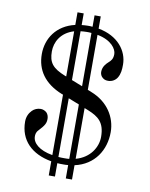

<svg xmlns="http://www.w3.org/2000/svg" viewBox="-92 -825 764 976"><g transform="rotate(10 290.0 -337.0)"><path d="M62 -165C62 -69 125 -7 228 11V84H260V15C270 16 281 16 292 16C300 16 308 16 316 15V84H348V10C449 -12 500 -95 500 -187C500 -264 455 -337 368 -371L348 -379V-663C422 -649 449 -607 449 -581C449 -555 438 -545 428 -536C417 -526 399 -509 399 -481C399 -471 403 -462 408 -456C418 -446 426 -442 441 -442C462 -442 479 -453 488 -468C500 -488 502 -510 502 -536C502 -607 450 -677 348 -695V-758H316V-699C308 -700 300 -700 292 -700C281 -700 270 -699 260 -698V-758H228V-693C133 -671 86 -598 86 -518C86 -436 129 -372 222 -335L228 -333V-21C158 -33 124 -66 124 -99C124 -106 124 -120 136 -132C166 -164 172 -176 172 -198C172 -210 168 -222 160 -230C152 -237 141 -242 130 -242C112 -242 97 -235 86 -224C71 -209 62 -189 62 -165ZM260 -17V-320L316 -298V-17C308 -16 300 -16 292 -16C281 -16 270 -16 260 -17ZM260 -414V-666C270 -667 281 -668 292 -668C300 -668 308 -668 316 -667V-392ZM134 -540C134 -587 160 -640 228 -660V-427L222 -429C154 -456 134 -483 134 -540ZM348 -23V-285L368 -277C422 -255 456 -230 456 -155C456 -102 421 -43 348 -23Z"/></g></svg>

Font: Old Standard
Style: Regular
Weight: 400
Designer: Alexey Kryukov <alexios@thessalonica.org.ru>
Version: Version 2.0